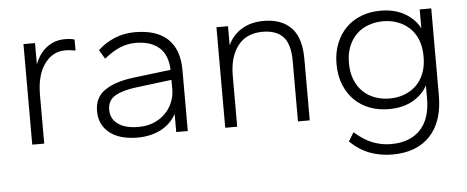

<svg xmlns="http://www.w3.org/2000/svg" viewBox="-47 -591 2174 894"><g transform="rotate(-5 1040.0 -144.0)"><path d="M87 0V-470H141V-370Q160 -421 196.5 -448.5Q233 -476 281 -476Q295 -476 307 -474.5Q319 -473 326 -470V-419Q314 -421 302 -422.5Q290 -424 277 -424Q219 -424 181 -372Q143 -320 143 -227V0Z M579 10Q495 10 448 -27.5Q401 -65 401 -129Q401 -193 448.5 -225.5Q496 -258 579 -269L759 -291Q756 -362 716.5 -396Q677 -430 608 -430Q569 -430 534 -415.5Q499 -401 460 -369L435 -411Q467 -442 511.5 -461Q556 -480 608 -480Q711 -480 762.5 -430Q814 -380 814 -286V0H760V-84Q733 -37 686 -13.5Q639 10 579 10ZM587 -39Q629 -39 661 -53Q693 -67 714.5 -89.5Q736 -112 747.5 -140.5Q759 -169 759 -199V-244L590 -223Q527 -215 492.5 -194.5Q458 -174 458 -130Q458 -88 492 -63.5Q526 -39 587 -39Z M1329 0V-283Q1329 -361 1297 -395.5Q1265 -430 1201 -430Q1125 -430 1085 -378Q1045 -326 1045 -238V0H989V-470H1043V-381Q1064 -427 1107 -453.5Q1150 -480 1211 -480Q1293 -480 1338.5 -433.5Q1384 -387 1384 -287V0Z M1756 -20Q1708 -20 1667 -35.5Q1626 -51 1596 -80.5Q1566 -110 1548.5 -153Q1531 -196 1531 -250Q1531 -304 1548.5 -347Q1566 -390 1596 -419.5Q1626 -449 1667 -464.5Q1708 -480 1756 -480Q1822 -480 1869 -453Q1916 -426 1939 -382V-470H1993V-63Q1993 59 1930.5 125.5Q1868 192 1754 192Q1699 192 1650 174Q1601 156 1557 114L1582 73Q1627 112 1668 127.5Q1709 143 1752 143Q1840 143 1888.5 92.5Q1937 42 1937 -54V-115Q1914 -72 1867.5 -46Q1821 -20 1756 -20ZM1764 -69Q1800 -69 1831.5 -80.5Q1863 -92 1887 -114.5Q1911 -137 1924.5 -171Q1938 -205 1938 -250Q1938 -295 1924.5 -328.5Q1911 -362 1887 -384.5Q1863 -407 1831.5 -418.5Q1800 -430 1764 -430Q1728 -430 1696 -418.5Q1664 -407 1640.5 -384.5Q1617 -362 1603 -328.5Q1589 -295 1589 -250Q1589 -205 1603 -171Q1617 -137 1640.5 -114.5Q1664 -92 1696 -80.5Q1728 -69 1764 -69Z"/></g></svg>

Font: Celebes Light
Style: Regular
Weight: 300
Designer: Anugrah Pasau
Foundry: Lafontype
Version: Version 1.000; ttfautohint (v1.8.4)